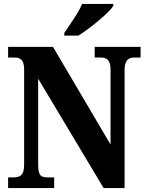

<svg xmlns="http://www.w3.org/2000/svg" viewBox="-20 -951 741 971"><path d="M305 -784V-771H377C437 -809 531 -886 553 -921V-931H395C377 -886 332 -825 305 -784ZM21 0H254V-54H220C188 -54 173 -62 173 -118V-553L504 0H610V-596C610 -645 629 -660 658 -660H691V-714H459V-660H492C519 -660 539 -647 539 -600V-220L248 -714H21V-660H54C79 -660 102 -652 102 -600V-118C102 -62 80 -54 47 -54H21Z"/></svg>

Font: Noto Serif Myanmar Condensed ExtraBold
Style: Regular
Weight: 800
Width: 3
Designer: Ben Mitchell and the Monotype Design Team
Foundry: Monotype Imaging Inc.
Version: Version 2.106